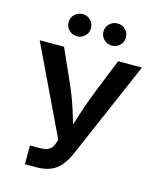

<svg xmlns="http://www.w3.org/2000/svg" viewBox="-135 -1036 936 1130"><g transform="rotate(15 333.0 -470.5)"><path d="M126.5 0V-114.3H183.1Q220.2 -114.3 240.2 -125Q260.3 -135.7 268.6 -160.2L278.8 -189.5L21.5 -727.5H169.9L255.9 -534.7Q281.7 -477.5 299.6 -426.3Q317.4 -375 330.8 -328.1Q344.2 -281.2 357.4 -237.3H319.3Q338.9 -298.3 362.8 -372.6Q386.7 -446.8 421.9 -534.7L499.5 -727.5H644.5L387.7 -133.8Q369.1 -91.8 345 -61.8Q320.8 -31.7 284.4 -15.9Q248 0 193.4 0ZM439.5 -806.6Q411.1 -806.6 390.9 -826.4Q370.6 -846.2 370.6 -874Q370.6 -902.3 390.9 -921.9Q411.1 -941.4 439.5 -941.4Q468.3 -941.4 488 -921.9Q507.8 -902.3 507.8 -874Q507.8 -846.2 488 -826.4Q468.3 -806.6 439.5 -806.6ZM226.6 -806.6Q198.2 -806.6 178.2 -826.4Q158.2 -846.2 158.2 -874Q158.2 -902.3 178.2 -921.9Q198.2 -941.4 226.6 -941.4Q255.4 -941.4 275.1 -921.9Q294.9 -902.3 294.9 -874Q294.9 -846.2 275.1 -826.4Q255.4 -806.6 226.6 -806.6Z"/></g></svg>

Font: Inter 17pt SemiBold
Style: Regular
Weight: 600
Version: Version 4.001;git-66647c0bb